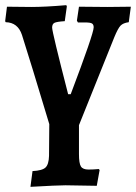

<svg xmlns="http://www.w3.org/2000/svg" viewBox="-26 -488 527 744"><path d="M481 -462 473 -402Q451 -399 441 -388.5Q431 -378 417 -344L280 -3V109Q280 145 287.5 157Q295 169 317 169Q335 169 357 167L360 171L349 232L228 230Q197 230 92 236L100 175Q138 173 150.5 161Q163 149 164 116L165 -7Q91 -253 59 -353Q43 -401 -4 -402L-6 -406L1 -462L95 -461Q149 -461 231 -468L233 -463L225 -406Q194 -404 185 -399.5Q176 -395 176 -381Q176 -364 238 -123H248Q337 -358 337 -382Q337 -393 330.5 -397Q324 -401 304 -401H276L272 -408L280 -462L390 -461Z"/></svg>

Font: Alegreya
Style: Bold
Weight: 700
Designer: Juan Pablo del Peral
Foundry: Huerta Tipografica
Version: Version 2.008; ttfautohint (v1.8)